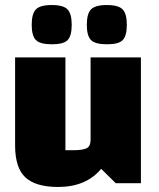

<svg xmlns="http://www.w3.org/2000/svg" viewBox="-20 -728 630 763"><path d="M240 -500V-131H271Q307 -131 323.5 -138.5Q340 -146 340 -173V-500H540V0H440L382 -57Q322 15 211 15Q122 15 81 -23Q40 -61 40 -150V-500ZM186 -552Q139 -552 122.5 -569Q106 -586 106 -629.5Q106 -673 122.5 -690.5Q139 -708 185.5 -708Q232 -708 248.5 -690.5Q265 -673 265 -629.5Q265 -586 249 -569Q233 -552 186 -552ZM405 -552Q358 -552 341.5 -569Q325 -586 325 -629.5Q325 -673 341.5 -690.5Q358 -708 404.5 -708Q451 -708 467.5 -690.5Q484 -673 484 -629.5Q484 -586 468 -569Q452 -552 405 -552Z"/></svg>

Font: Myanmar Thuriya
Style: Regular
Weight: 400
Designer: Danh Hong
Foundry: Google Inc.
Version: Version 2.00 November 23, 2015